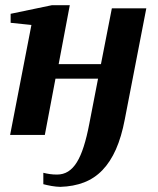

<svg xmlns="http://www.w3.org/2000/svg" viewBox="-20 -520 608 740"><path d="M460.9 -59.6Q448.2 7.3 426.8 55.7Q405.3 104 374.8 135.7Q344.2 167.5 303.7 183.1Q263.2 198.7 212.4 200.2Q205.1 200.2 196.3 199.2Q187.5 198.2 178.7 196.8Q169.9 195.3 161.6 193.4Q153.3 191.4 147 189.9V146Q158.7 148.9 171.9 150.9Q185.1 152.8 199.7 152.8Q223.6 152.8 242.4 141.1Q261.2 129.4 276.1 105.5Q291 81.5 302.7 44.7Q314.5 7.8 324.2 -43L357.9 -216.8H193.8L152.8 0H19L101.1 -423.8L21 -432.1V-466.8L180.2 -500H249L206.1 -272.9H369.1L411.1 -487.8H543.9Z"/></svg>

Font: Charis SIL CyrE
Style: Bold Italic
Weight: 700
Italic angle: -11°
Foundry: SIL International
Version: Version 5.000